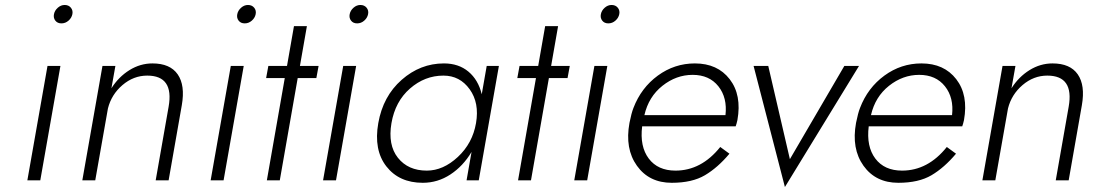

<svg xmlns="http://www.w3.org/2000/svg" viewBox="-20 -725 4396 772"><path d="M240 -705Q256 -705 265 -694Q274 -683 271 -668Q268 -653 255.5 -642Q243 -631 227 -631Q211 -631 202.5 -642Q194 -653 197 -668Q200 -683 212.5 -694Q225 -705 240 -705ZM171 -460H223L142 0H90Z M658 -296Q680 -421 572 -421Q517 -421 472.5 -383Q428 -345 414 -289L363 0H311L392 -460H444L428 -370Q457 -416 500.5 -443Q544 -470 593 -470Q664 -470 694.5 -426Q725 -382 711 -302L658 0H606Z M977 -705Q993 -705 1002 -694Q1011 -683 1008 -668Q1005 -653 992.5 -642Q980 -631 964 -631Q948 -631 939.5 -642Q931 -653 934 -668Q937 -683 949.5 -694Q962 -705 977 -705ZM908 -460H960L879 0H827Z M1162 -620H1214L1186 -460H1261L1252 -411H1177L1105 0H1053L1125 -411H1050L1059 -460H1134Z M1429 -705Q1445 -705 1454 -694Q1463 -683 1460 -668Q1457 -653 1444.5 -642Q1432 -631 1416 -631Q1400 -631 1391.5 -642Q1383 -653 1386 -668Q1389 -683 1401.5 -694Q1414 -705 1429 -705ZM1360 -460H1412L1331 0H1279Z M1765 -470Q1824 -470 1863.5 -437Q1903 -404 1917 -346L1937 -460H1986L1905 0H1856L1876 -114Q1842 -57 1791 -23.5Q1740 10 1680 10Q1585 10 1533.5 -56Q1482 -122 1501 -230Q1520 -338 1595 -404Q1670 -470 1765 -470ZM1554 -230Q1539 -142 1580 -90.5Q1621 -39 1696 -39Q1762 -39 1821 -94Q1880 -149 1894 -230Q1908 -311 1868.5 -366Q1829 -421 1763 -421Q1688 -421 1628.5 -369Q1569 -317 1554 -230Z M2172 -620H2224L2196 -460H2271L2262 -411H2187L2115 0H2063L2135 -411H2060L2069 -460H2144Z M2439 -705Q2455 -705 2464 -694Q2473 -683 2470 -668Q2467 -653 2454.5 -642Q2442 -631 2426 -631Q2410 -631 2401.5 -642Q2393 -653 2396 -668Q2399 -683 2411.5 -694Q2424 -705 2439 -705ZM2370 -460H2422L2341 0H2289Z M2897 -262Q2905 -332 2868.5 -378Q2832 -424 2765 -424Q2699 -424 2643.5 -380Q2588 -336 2571 -262ZM2562 -217Q2552 -136 2588.5 -87.5Q2625 -39 2696 -39Q2800 -39 2876 -134L2913 -107Q2866 -51 2814.5 -20.5Q2763 10 2681 10Q2590 10 2541 -58.5Q2492 -127 2511 -231Q2519 -271 2527 -291Q2558 -372 2625 -421Q2692 -470 2774 -470Q2865 -470 2914 -406.5Q2963 -343 2945 -242Q2944 -237 2941.5 -228Q2939 -219 2938 -217Z M3010 -460H3069L3156 -85L3375 -460H3434L3136 27Z M3808 -262Q3816 -332 3779.5 -378Q3743 -424 3676 -424Q3610 -424 3554.5 -380Q3499 -336 3482 -262ZM3473 -217Q3463 -136 3499.5 -87.5Q3536 -39 3607 -39Q3711 -39 3787 -134L3824 -107Q3777 -51 3725.5 -20.5Q3674 10 3592 10Q3501 10 3452 -58.5Q3403 -127 3422 -231Q3430 -271 3438 -291Q3469 -372 3536 -421Q3603 -470 3685 -470Q3776 -470 3825 -406.5Q3874 -343 3856 -242Q3855 -237 3852.5 -228Q3850 -219 3849 -217Z M4277 -296Q4299 -421 4191 -421Q4136 -421 4091.5 -383Q4047 -345 4033 -289L3982 0H3930L4011 -460H4063L4047 -370Q4076 -416 4119.5 -443Q4163 -470 4212 -470Q4283 -470 4313.5 -426Q4344 -382 4330 -302L4277 0H4225Z"/></svg>

Font: Renner* Light
Style: Light Italic
Weight: 300
Italic angle: -10°
Version: Version 003.000 ; ttfautohint (v0.97) -l 8 -r 50 -G 200 -x 1